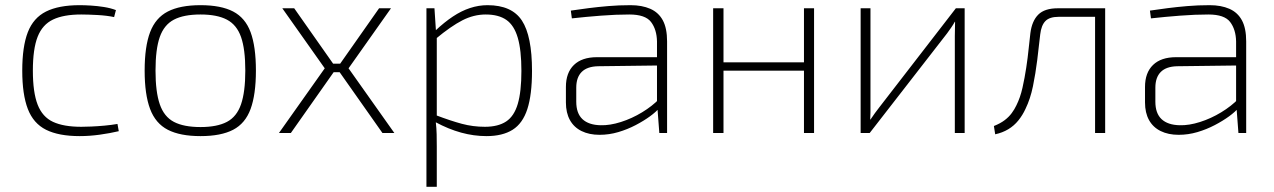

<svg xmlns="http://www.w3.org/2000/svg" viewBox="-20 -514 4924 742"><path d="M288 -494Q307 -494 331.5 -492.5Q356 -491 381.5 -487Q407 -483 428 -475L421 -448Q393 -454 356 -456Q319 -458 294 -458Q226 -458 185 -438.5Q144 -419 125.5 -372Q107 -325 107 -241Q107 -157 125.5 -109.5Q144 -62 185 -43Q226 -24 294 -24Q309 -24 333 -25Q357 -26 384 -28.5Q411 -31 434 -35L439 -7Q405 1 365.5 6.5Q326 12 288 12Q207 12 158 -12.5Q109 -37 87.5 -93Q66 -149 66 -241Q66 -334 87.5 -389.5Q109 -445 158 -469.5Q207 -494 288 -494Z M755 -494Q834 -494 881 -469.5Q928 -445 948.5 -389.5Q969 -334 969 -241Q969 -149 948.5 -93Q928 -37 881 -12.5Q834 12 755 12Q676 12 628.5 -12.5Q581 -37 560 -93Q539 -149 539 -241Q539 -334 560 -389.5Q581 -445 628.5 -469.5Q676 -494 755 -494ZM755 -458Q690 -458 652 -438Q614 -418 597.5 -371Q581 -324 581 -241Q581 -159 597.5 -111Q614 -63 652 -43Q690 -23 755 -23Q819 -23 857 -43Q895 -63 911.5 -111Q928 -159 928 -241Q928 -324 911.5 -371Q895 -418 857 -438Q819 -458 755 -458Z M1491 -482 1327 -250 1504 0H1458L1282 -250L1445 -482ZM1117 -482 1280 -250 1104 0H1058L1235 -250L1071 -482ZM1313 -268V-235H1248V-268Z M1864 -494Q1958 -494 1997 -434.5Q2036 -375 2036 -240Q2036 -148 2018 -92.5Q2000 -37 1961 -12.5Q1922 12 1860 12Q1811 12 1762 -1.5Q1713 -15 1663 -42L1664 -69Q1722 -47 1765 -35.5Q1808 -24 1854 -24Q1905 -24 1936 -44.5Q1967 -65 1981 -112.5Q1995 -160 1995 -240Q1995 -320 1981 -368Q1967 -416 1937 -437Q1907 -458 1857 -458Q1811 -458 1767 -435.5Q1723 -413 1664 -364L1663 -396Q1697 -428 1730 -450Q1763 -472 1796.5 -483Q1830 -494 1864 -494ZM1659 -482 1665 -391 1668 -385V-56L1664 -44Q1667 -17 1667.5 5Q1668 27 1668 53V208H1628V-482Z M2417 -494Q2461 -494 2493 -480Q2525 -466 2541.5 -435.5Q2558 -405 2558 -354V0H2528L2520 -106L2519 -113V-354Q2518 -400 2496 -429Q2474 -458 2412 -458Q2361 -458 2302.5 -453.5Q2244 -449 2190 -443L2186 -473Q2219 -478 2254.5 -482.5Q2290 -487 2330.5 -490.5Q2371 -494 2417 -494ZM2533 -293 2532 -261 2291 -258Q2249 -257 2228 -236Q2207 -215 2207 -175V-121Q2207 -76 2231 -53.5Q2255 -31 2301 -30Q2337 -29 2379.5 -42.5Q2422 -56 2461.5 -80Q2501 -104 2529 -133V-98Q2516 -82 2492 -64.5Q2468 -47 2436.5 -30.5Q2405 -14 2369.5 -3.5Q2334 7 2297 7Q2257 7 2227.5 -7.5Q2198 -22 2182.5 -50Q2167 -78 2167 -118V-178Q2167 -233 2198 -263Q2229 -293 2287 -293Z M2776 -482V0H2736V-482ZM3096 -273V-241H2770V-273ZM3126 -482V0H3087V-482Z M3708 -482V0H3670V-375Q3670 -389 3670.5 -402.5Q3671 -416 3671 -430H3670Q3664 -419 3656 -407.5Q3648 -396 3640 -385L3341 0H3306V-482H3344V-110Q3344 -95 3344 -81Q3344 -67 3343 -52H3344Q3352 -64 3361 -76.5Q3370 -89 3378 -99L3674 -482Z M4238 -482V-449H4071Q4036 -449 4020 -432.5Q4004 -416 4000 -381Q3995 -334 3988.5 -282Q3982 -230 3972 -181Q3962 -132 3943 -93Q3932 -69 3915.5 -48.5Q3899 -28 3876.5 -14.5Q3854 -1 3826 5L3821 -27Q3846 -37 3862.5 -49.5Q3879 -62 3890 -77Q3901 -92 3908 -107Q3923 -137 3931.5 -175Q3940 -213 3946 -252.5Q3952 -292 3955.5 -327.5Q3959 -363 3962 -386Q3968 -433 3992.5 -457.5Q4017 -482 4068 -482ZM4251 -482V0H4212V-482Z M4655 -494Q4699 -494 4731 -480Q4763 -466 4779.5 -435.5Q4796 -405 4796 -354V0H4766L4758 -106L4757 -113V-354Q4756 -400 4734 -429Q4712 -458 4650 -458Q4599 -458 4540.5 -453.5Q4482 -449 4428 -443L4424 -473Q4457 -478 4492.5 -482.5Q4528 -487 4568.5 -490.5Q4609 -494 4655 -494ZM4771 -293 4770 -261 4529 -258Q4487 -257 4466 -236Q4445 -215 4445 -175V-121Q4445 -76 4469 -53.5Q4493 -31 4539 -30Q4575 -29 4617.5 -42.5Q4660 -56 4699.5 -80Q4739 -104 4767 -133V-98Q4754 -82 4730 -64.5Q4706 -47 4674.5 -30.5Q4643 -14 4607.5 -3.5Q4572 7 4535 7Q4495 7 4465.5 -7.5Q4436 -22 4420.5 -50Q4405 -78 4405 -118V-178Q4405 -233 4436 -263Q4467 -293 4525 -293Z"/></svg>

Font: Exo 2 ExtraLight
Style: Regular
Weight: 250
Designer: Natanael Gama
Foundry: Natanael Gama
Version: Version 2.010